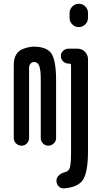

<svg xmlns="http://www.w3.org/2000/svg" viewBox="-20 -780 540 1028"><path d="M451.2 -710.9V-683.6Q451.2 -664.1 436.5 -649.4Q421.9 -634.8 401.9 -634.8Q381.8 -634.8 367.2 -649.4Q352.5 -664.1 352.5 -683.6V-710.9Q352.5 -730.5 367.2 -745.1Q381.8 -759.8 401.9 -759.8Q421.9 -759.8 436.5 -745.6Q451.2 -731.4 451.2 -710.9ZM323.2 228.5Q306.6 229.5 294.4 217.8Q282.2 206.1 282.2 188.5Q282.2 171.9 294.4 159.7Q306.6 147.5 325.2 142.6Q348.6 137.7 354.5 116.2Q360.4 94.7 360.4 31.2V-431.6Q360.4 -438.5 352.5 -439.5H346.7Q330.1 -439.5 317.9 -451.7Q305.7 -463.9 305.7 -480Q305.7 -496.1 317.9 -507.8Q330.1 -519.5 346.7 -519.5H394.5Q418 -519.5 434.6 -502.9Q451.2 -486.3 451.2 -462.9V26.4Q451.2 139.6 425.3 181.2Q399.4 222.7 323.2 228.5ZM53.7 -41V-430.7Q53.7 -498 101.6 -517.6Q132.8 -529.3 158.2 -530.3Q230.5 -530.3 255.4 -493.2Q280.3 -456.1 280.3 -349.6V-41Q280.3 -24.4 268.1 -12.2Q255.9 0 238.8 0Q221.7 0 210 -12.2Q198.2 -24.4 198.2 -41V-355.5Q198.2 -407.2 189.9 -427.7Q181.6 -448.2 162.1 -448.2Q148.4 -448.2 139.6 -433.6Q135.7 -426.8 135.7 -417V-41Q135.7 -24.4 124 -12.2Q112.3 0 95.2 0Q78.1 0 65.9 -12.2Q53.7 -24.4 53.7 -41Z"/></svg>

Font: Rounded Mgen+ 1mn medium
Style: Regular
Weight: 500
Designer: [Source Han Sans]
Ryoko NISHIZUKA  (kana & ideographs); Paul D. Hunt (Latin, Greek & Cyrillic); Wenlong ZHANG  (bopomofo
Version: Version 1.059.20150602